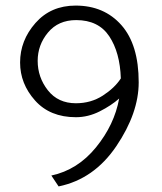

<svg xmlns="http://www.w3.org/2000/svg" viewBox="-20 -599 580 688"><path d="M407 -246Q379 -221 337.5 -200Q296 -179 252 -179Q159 -179 105.5 -239Q52 -299 52 -375Q52 -454 107 -516.5Q162 -579 251 -579Q353 -579 415 -509Q477 -439 477 -304Q477 -194 397 -75.5Q317 43 190 69L164 30Q258 10 324 -71Q390 -152 407 -246ZM413 -318Q410 -411 371.5 -469Q333 -527 253 -527Q189 -527 152 -482.5Q115 -438 115 -381Q115 -322 151.5 -275.5Q188 -229 252 -229Q306 -229 348.5 -256.5Q391 -284 413 -318Z"/></svg>

Font: Palanquin Light
Style: Regular
Weight: 300
Designer: Pria Ravichandran
Version: Version 1.0.4